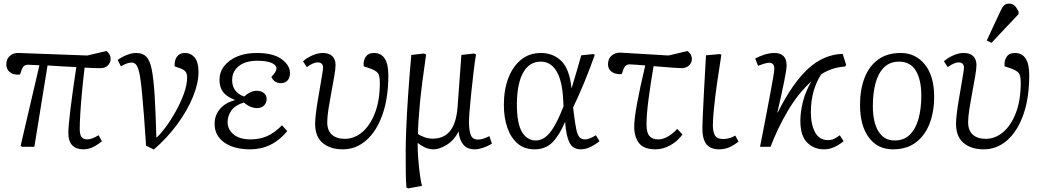

<svg xmlns="http://www.w3.org/2000/svg" viewBox="-20 -812 5770 1062"><path d="M441 14Q402 14 380 -8Q358 -30 358 -78Q358 -113 369.5 -207Q381 -301 402 -441Q363 -443 322.5 -445Q282 -447 243 -450L170 0H102L94 -5L198 -451Q150 -454 135 -454Q110 -454 101 -429L91 -400Q56 -396 35.5 -412Q15 -428 15 -455Q15 -486 34.5 -503Q54 -520 83 -519L463 -505L569 -530Q592 -511 592 -487Q592 -466 577 -450.5Q562 -435 535 -435Q525 -435 501.5 -435.5Q478 -436 448 -438Q439 -364 433 -298Q427 -232 424 -180.5Q421 -129 421 -100Q421 -66 431.5 -53.5Q442 -41 463 -41Q488 -41 525 -64L544 -31Q517 -9 492.5 2.5Q468 14 441 14Z M831 15 788 -6Q785 -46 782.5 -84.5Q780 -123 776.5 -169.5Q773 -216 767 -281Q761 -351 754 -391.5Q747 -432 736.5 -449Q726 -466 708 -466Q683 -466 649 -445L631 -480Q650 -495 679 -507Q708 -519 733 -519Q769 -519 789 -499Q809 -479 819 -429.5Q829 -380 835 -290Q838 -240 840.5 -179.5Q843 -119 845 -50Q865 -67 894 -105.5Q923 -144 950.5 -193Q978 -242 996.5 -292Q1015 -342 1015 -384Q1015 -405 1005.5 -416.5Q996 -428 974 -435L946 -445Q944 -479 959 -499Q974 -519 1002 -519Q1036 -519 1057 -493.5Q1078 -468 1078 -414Q1078 -352 1047.5 -277Q1017 -202 961.5 -126Q906 -50 831 15Z M1364 14Q1274 14 1220.5 -24Q1167 -62 1167 -127Q1167 -174 1196 -208.5Q1225 -243 1278 -258V-260Q1235 -276 1214.5 -302.5Q1194 -329 1194 -371Q1194 -413 1220 -446.5Q1246 -480 1292 -499.5Q1338 -519 1400 -519Q1491 -519 1537.5 -485Q1584 -451 1584 -408Q1584 -381 1570 -366.5Q1556 -352 1534 -352Q1498 -352 1481 -386Q1498 -405 1503.5 -415Q1509 -425 1509 -433Q1509 -453 1481 -464.5Q1453 -476 1404 -476Q1338 -476 1301 -446.5Q1264 -417 1264 -368Q1264 -338 1279.5 -314.5Q1295 -291 1330 -278Q1347 -293 1364.5 -301.5Q1382 -310 1401 -310Q1425 -310 1440 -297Q1455 -284 1455 -264Q1455 -244 1441 -229Q1427 -214 1401 -214Q1385 -214 1367 -221Q1349 -228 1329 -245Q1280 -230 1259.5 -200.5Q1239 -171 1239 -137Q1239 -96 1272 -68.5Q1305 -41 1366 -41Q1415 -41 1456 -58.5Q1497 -76 1540 -119L1569 -87Q1486 14 1364 14Z M1876 14Q1807 14 1765 -21Q1723 -56 1723 -128Q1723 -147 1727 -182Q1731 -217 1738 -258Q1745 -299 1751.5 -337Q1758 -375 1762.5 -402.5Q1767 -430 1767 -437Q1767 -467 1736 -467Q1726 -467 1711.5 -461Q1697 -455 1677 -441L1656 -473Q1677 -492 1707.5 -505.5Q1738 -519 1765 -519Q1801 -519 1818.5 -501Q1836 -483 1836 -453Q1836 -431 1829 -390.5Q1822 -350 1813 -302.5Q1804 -255 1797 -210Q1790 -165 1790 -136Q1790 -90 1816 -67Q1842 -44 1887 -44Q1940 -44 1984 -81.5Q2028 -119 2054.5 -188.5Q2081 -258 2081 -354Q2081 -394 2070 -408Q2059 -422 2025 -434L1992 -445Q1988 -475 2002.5 -497Q2017 -519 2048 -519Q2128 -519 2128 -396Q2128 -270 2095.5 -178Q2063 -86 2006 -36Q1949 14 1876 14Z M2238 230 2228 225Q2225 190 2224.5 144.5Q2224 99 2224 19Q2224 -23 2227 -100Q2230 -177 2237 -281Q2244 -385 2255 -508L2325 -516L2337 -511Q2312 -342 2302 -233.5Q2292 -125 2292 -71Q2305 -61 2328.5 -53Q2352 -45 2373 -45Q2435 -45 2469.5 -87.5Q2504 -130 2511 -221L2532 -508L2602 -516L2613 -511Q2606 -470 2599.5 -414Q2593 -358 2587 -302Q2581 -246 2577.5 -201.5Q2574 -157 2574 -138Q2574 -93 2583.5 -66.5Q2593 -40 2624 -40Q2639 -40 2654 -45Q2669 -50 2687 -59L2701 -17Q2646 14 2605 14Q2564 14 2542 -13Q2520 -40 2517 -84H2516Q2492 -36 2451 -11Q2410 14 2379 14Q2352 14 2328.5 2.5Q2305 -9 2291 -21H2290Q2290 20 2293.5 66.5Q2297 113 2302.5 153Q2308 193 2314 216Z M2937 14Q2880 14 2842.5 -18.5Q2805 -51 2786 -106.5Q2767 -162 2767 -232Q2767 -315 2791.5 -379.5Q2816 -444 2862 -481.5Q2908 -519 2972 -519Q3039 -519 3084.5 -475Q3130 -431 3141 -325H3142Q3157 -373 3170 -418.5Q3183 -464 3195 -506L3262 -513L3270 -509Q3243 -432 3211 -354.5Q3179 -277 3150 -218L3154 -184Q3161 -128 3167.5 -97Q3174 -66 3185 -53.5Q3196 -41 3216 -41Q3240 -41 3276 -64L3296 -31Q3271 -11 3244.5 1.5Q3218 14 3192 14Q3148 14 3129.5 -24Q3111 -62 3106 -137H3105Q3075 -65 3036.5 -25.5Q2998 14 2937 14ZM2944 -35Q2987 -35 3023 -80Q3059 -125 3097 -224L3095 -261Q3090 -366 3058 -418.5Q3026 -471 2972 -471Q2926 -471 2896.5 -441Q2867 -411 2853 -358Q2839 -305 2839 -236Q2839 -128 2867.5 -81.5Q2896 -35 2944 -35Z M3606 14Q3541 14 3514.5 -20.5Q3488 -55 3488 -112Q3488 -154 3503.5 -238.5Q3519 -323 3549 -450Q3521 -452 3497 -454Q3473 -456 3463 -456Q3438 -456 3429 -430L3419 -402Q3382 -400 3362.5 -415.5Q3343 -431 3343 -456Q3343 -487 3362.5 -504Q3382 -521 3410 -521L3678 -505L3783 -530Q3807 -511 3807 -487Q3807 -465 3791.5 -450Q3776 -435 3749 -435Q3737 -435 3697 -438Q3657 -441 3595 -446Q3579 -352 3567.5 -265.5Q3556 -179 3556 -123Q3556 -79 3572 -60Q3588 -41 3621 -41Q3646 -41 3673 -56Q3700 -71 3726 -99L3755 -68Q3728 -31 3688 -8.5Q3648 14 3606 14Z M3958 14Q3911 14 3888 -13.5Q3865 -41 3865 -104Q3865 -121 3867.5 -177Q3870 -233 3874.5 -317.5Q3879 -402 3885 -506L3963 -513L3970 -509Q3957 -428 3946 -350.5Q3935 -273 3929 -212Q3923 -151 3923 -119Q3923 -85 3934 -64Q3945 -43 3980 -43Q4015 -43 4047 -62L4065 -29Q4040 -9 4014.5 2.5Q3989 14 3958 14Z M4539 14Q4482 14 4444.5 -23.5Q4407 -61 4407 -144Q4407 -193 4421 -249Q4435 -305 4468 -362Q4395 -296 4338 -199.5Q4281 -103 4242 0H4184Q4199 -77 4213 -149Q4227 -221 4238 -280.5Q4249 -340 4256 -380Q4263 -420 4263 -434Q4263 -449 4255.5 -457Q4248 -465 4237 -465Q4223 -465 4205.5 -459.5Q4188 -454 4173 -448L4157 -488Q4180 -501 4209 -510Q4238 -519 4263 -519Q4331 -519 4331 -450Q4331 -429 4317.5 -361.5Q4304 -294 4280 -191L4282 -190Q4364 -353 4450 -432Q4536 -511 4641 -514L4660 -454L4655 -444Q4583 -440 4522 -401Q4465 -311 4465 -191Q4465 -125 4488 -81Q4511 -37 4559 -37Q4579 -37 4596 -45.5Q4613 -54 4625 -64L4646 -31Q4621 -10 4593.5 2Q4566 14 4539 14Z M4919 14Q4834 14 4785.5 -52Q4737 -118 4737 -231Q4737 -316 4762 -381Q4787 -446 4837 -482.5Q4887 -519 4962 -519Q5044 -519 5095.5 -455.5Q5147 -392 5147 -277Q5147 -193 5121.5 -127.5Q5096 -62 5045.5 -24Q4995 14 4919 14ZM4928 -35Q4980 -35 5012.5 -67Q5045 -99 5060.5 -155Q5076 -211 5076 -283Q5076 -370 5046 -420.5Q5016 -471 4953 -471Q4902 -471 4870 -439.5Q4838 -408 4823 -353Q4808 -298 4808 -225Q4808 -135 4839 -85Q4870 -35 4928 -35Z M5421 14Q5352 14 5310 -21Q5268 -56 5268 -128Q5268 -147 5272 -182Q5276 -217 5283 -258Q5290 -299 5296.5 -337Q5303 -375 5307.5 -402.5Q5312 -430 5312 -437Q5312 -467 5281 -467Q5271 -467 5256.5 -461Q5242 -455 5222 -441L5201 -473Q5222 -492 5252.5 -505.5Q5283 -519 5310 -519Q5346 -519 5363.5 -501Q5381 -483 5381 -453Q5381 -431 5374 -390.5Q5367 -350 5358 -302.5Q5349 -255 5342 -210Q5335 -165 5335 -136Q5335 -90 5361 -67Q5387 -44 5432 -44Q5485 -44 5529 -81.5Q5573 -119 5599.5 -188.5Q5626 -258 5626 -354Q5626 -394 5615 -408Q5604 -422 5570 -434L5537 -445Q5533 -475 5547.5 -497Q5562 -519 5593 -519Q5673 -519 5673 -396Q5673 -270 5640.5 -178Q5608 -86 5551 -36Q5494 14 5421 14ZM5464 -575 5438 -588 5513 -749Q5523 -771 5533 -781.5Q5543 -792 5561 -792Q5580 -792 5592 -780.5Q5604 -769 5614 -748V-734Z"/></svg>

Font: Literata 12pt Light
Style: Italic
Weight: 300
Italic angle: -2°
Designer: Latin by Veronika Burian and Jose Scaglione. Greek by Irene Vlachou. Cyrillic by Vera Evstafieva
Foundry: TypeTogether
Version: Version 3.002